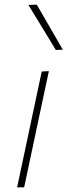

<svg xmlns="http://www.w3.org/2000/svg" viewBox="-20 -799 288 819"><path d="M53 0Q65 -56.5 76 -108Q87 -159.5 100 -221L110.5 -270.5Q123.5 -332 134.8 -385Q146 -438 158 -494L188.5 -495.5Q176 -438 165 -386Q154 -333.5 140.5 -270.5L130 -221Q117 -159.5 106 -108Q95 -56.5 83 0ZM218 -586Q189 -634 159.8 -682Q130.5 -730 101 -778L137 -779Q192.5 -684 248 -587Z"/></svg>

Font: Heraclito Thin
Style: Italic
Weight: 100
Italic angle: -12°
Designer: Kostas Bartsokas (font) & Cristiano Sobral (main changes)
Foundry: Kostas Bartsokas (font) & Cristiano Sobral (main changes)
Version: Version 1.00;July 8, 2020;FontCreator 13.0.0.2655 64-bit